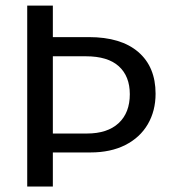

<svg xmlns="http://www.w3.org/2000/svg" viewBox="-20 -679 640 699"><path d="M546.4 -337.9Q546.4 -275.4 518.1 -226.8Q489.7 -178.2 436.3 -151.1Q382.8 -124 309.6 -124H172.4V0H79.1V-658.7H172.4V-543.9H303.7Q420.4 -543.9 483.4 -489.7Q546.4 -435.5 546.4 -337.9ZM452.6 -335.9Q452.6 -401.4 412.6 -437.7Q372.6 -474.1 292.5 -474.1H172.4V-192.9H296.4Q371.1 -192.9 411.9 -230.7Q452.6 -268.6 452.6 -335.9Z"/></svg>

Font: Cousine
Style: Regular
Weight: 400
Monospace: yes
Designer: Steve Matteson
Foundry: Monotype Imaging Inc.
Version: Version 1.21